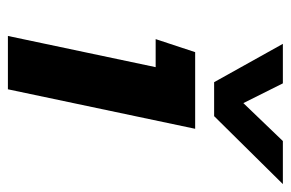

<svg xmlns="http://www.w3.org/2000/svg" viewBox="-145 -591 736 486"><g transform="rotate(90 223.0 -348.0)"><path d="M188 -522 91 -696H191L241 -596L337 -696H446L274 -522ZM71 0 150 -374H79L112 -474H306L206 0Z"/></g></svg>

Font: Kanit Medium
Style: Italic
Weight: 500
Italic angle: -12°
Designer: Katatrad Team
Foundry: CadsonDemak
Version: Version 2.000; ttfautohint (v1.8.3)